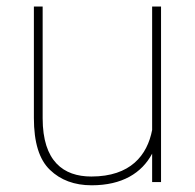

<svg xmlns="http://www.w3.org/2000/svg" viewBox="-20 -548 587 578"><path d="M464.8 0V-528.3H438V-156.7C423.3 -80.6 373 -16.6 254.9 -16.6C170.9 -16.6 108.4 -62.5 108.4 -191.9V-528.3H82V-192.9C82 -119.1 98.1 -67.4 130.4 -36.6C162.1 -5.9 204.1 9.8 255.9 9.8C347.7 9.8 406.7 -26.9 438 -85.4V0Z"/></svg>

Font: Vazirmatn Thin
Style: Regular
Weight: 100
Designer: Saber Rastikerdar
Foundry: Saber Rastikerdar
Version: Version 33.003